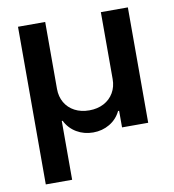

<svg xmlns="http://www.w3.org/2000/svg" viewBox="-81 -602 788 869"><g transform="rotate(-10 312.5 -167.5)"><path d="M59.6 -530.3H184.6V-222.7Q184.6 -187.5 200.4 -159.9Q216.3 -132.3 245.4 -116.9Q274.4 -101.6 312.5 -101.6Q350.1 -101.6 379.2 -116.9Q408.2 -132.3 424.3 -159.9Q440.4 -187.5 440.4 -222.7V-530.3H564.5V0H444.3V-76.2H439.5Q421.9 -40 387.9 -20Q354 0 312.5 0Q270.5 0 236.6 -20Q202.6 -40 184.6 -76.2H180.7V194.3H59.6Z"/></g></svg>

Font: Pretendard JP SemiBold
Style: Regular
Weight: 600
Designer: Base glyphs from Inter by Rasmus Andersson; Hangeul glyphs from Noto Sans CJK(Source Han Sans) by Jang Soo-young and Kan
Foundry: Kil Hyung-jin
Version: Version 1.309